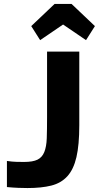

<svg xmlns="http://www.w3.org/2000/svg" viewBox="-20 -949 500 971"><path d="M218 -688V-356Q218 -293 216.5 -250Q215 -207 204 -180Q193 -153 169.5 -141.5Q146 -130 102 -130Q85 -130 63.5 -130.5Q42 -131 15 -135V-3Q46 0 72.5 1Q99 2 119 2Q190 2 239.5 -10.5Q289 -23 320.5 -57.5Q352 -92 366.5 -154Q381 -216 381 -316V-688ZM256 -929 138 -817 183 -746 299 -825 415 -746 460 -817 342 -929Z"/></svg>

Font: Secuela Black
Style: Regular
Weight: 900
Designer: Fernando Haro
Foundry: deFharo
Version: Version 1.704